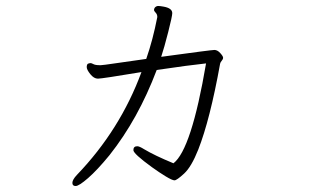

<svg xmlns="http://www.w3.org/2000/svg" viewBox="-20 -585 1040 642"><path d="M453 -344Q382 -151 237 0Q222 16 222 26.5Q222 37 233 37Q244 37 274.5 10.5Q305 -16 346 -66Q442 -187 504 -351Q612 -367 669 -373Q620 -85 560 -39Q497 -65 462 -86Q446 -96 439 -96Q426 -96 426 -83Q426 -71 488 -26Q513 -8 534.5 5Q556 18 563.5 18Q571 18 595.5 -4.5Q620 -27 643 -85Q682 -184 716 -372Q717 -377 721.5 -382Q726 -387 726 -392Q726 -397 716.5 -407.5Q707 -418 697 -418Q687 -418 519 -395Q529 -425 542.5 -478Q556 -531 556 -541Q556 -558 526 -563Q515 -565 509 -565Q503 -565 498 -560Q495 -556 495 -552Q495 -548 500.5 -542.5Q506 -537 506 -528Q491 -451 469 -388Q411 -380 367 -373.5Q323 -367 317 -367H314Q299 -367 292.5 -370.5Q286 -374 283 -374Q280 -374 274 -372Q270 -369 270 -360.5Q270 -352 282 -337Q294 -322 307.5 -322Q321 -322 453 -344Z"/></svg>

Font: LXGW WenKai TC Light
Style: Regular
Weight: 300
Designer: LXGW / Fontworks Inc.
Foundry: LXGW / Fontworks Inc.
Version: Version 1.330